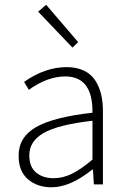

<svg xmlns="http://www.w3.org/2000/svg" viewBox="-20 -774 531 806"><path d="M58.1 -120.1Q58.1 -198.7 131.8 -240.7Q205.6 -282.7 368.2 -300.8Q370.1 -453.1 253.9 -453.1Q179.2 -453.1 101.1 -397L81.1 -430.2Q169.4 -492.2 259.8 -492.2Q300.8 -492.2 331.1 -478Q361.3 -463.9 378.7 -438Q396 -412.1 404.1 -379.6Q412.1 -347.2 412.1 -307.1V0H374L370.1 -62H367.2Q274.4 12.2 196.8 12.2Q136.2 12.2 97.2 -21.5Q58.1 -55.2 58.1 -120.1ZM103 -122.1Q103 -73.2 131.6 -49.6Q160.2 -25.9 205.1 -25.9Q244.6 -25.9 282.7 -44.9Q320.8 -64 368.2 -104V-267.1Q223.6 -250.5 163.3 -215.8Q103 -181.2 103 -122.1ZM140.1 -725.1 173.8 -753.9 308.1 -597.2 284.2 -574.2Z"/></svg>

Font: Source Sans Pro Light
Style: Regular
Weight: 300
Designer: Paul D. Hunt
Foundry: Adobe Systems Incorporated
Version: Version 2.020;PS 2.0;hotconv 1.0.86;makeotf.lib2.5.63406